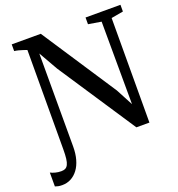

<svg xmlns="http://www.w3.org/2000/svg" viewBox="-190 -873 1095 1183"><g transform="rotate(-20 357.5 -282.0)"><path d="M16 178.5Q1 178.5 -10 176.2Q-21 174 -30 170.5V79.5Q-16.5 86.5 1.5 91.2Q19.5 96 40.5 96Q56 96 66.8 90.5Q77.5 85 84.2 71.5Q91 58 94 34Q97 10 97 -27.5L98.5 -677.5Q87.5 -681.5 74.2 -685.8Q61 -690 47 -693.8Q33 -697.5 19.5 -699V-743H210L531.5 -254L590 -143.5L588 -685L503.5 -699V-743H732.5V-699L653.5 -685L652 0H566.5L231 -507.5L160 -632V-22.5Q160 24.5 149.5 61.8Q139 99 119.5 125Q100 151 73.8 164.8Q47.5 178.5 16 178.5Z"/></g></svg>

Font: Merriweather 48pt Medium
Style: Regular
Weight: 500
Version: Version 2.100